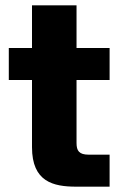

<svg xmlns="http://www.w3.org/2000/svg" viewBox="-20 -700 454 720"><path d="M100 -680V-520H13V-400H100V-148C100 -18 180 0 266 0H391V-120H313C276 -120 267 -135 267 -164V-400H391V-520H267V-680Z"/></svg>

Font: Aspekta 800
Style: Regular
Weight: 800
Designer: Ivo Dolenc
Version: Version 2.000